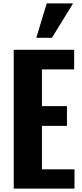

<svg xmlns="http://www.w3.org/2000/svg" viewBox="-20 -1100 478 1120"><path d="M191.9 -879.4 252.4 -1080.1H406.2L282.7 -879.4ZM60.1 0V-809.6H412.6V-695.3H224.6V-481H370.6V-365.7H224.6V-112.3H414.6V0Z"/></svg>

Font: Oswald
Style: DemiBold
Weight: 600
Designer: Vernon Adams
Foundry: Vernon Adams
Version: 3.0; ttfautohint (v0.95) -l 8 -r 50 -G 200 -x 0 -w "G" -W -c